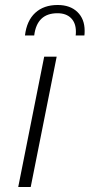

<svg xmlns="http://www.w3.org/2000/svg" viewBox="-20 -749 359 769"><path d="M157 -522H207L103 0H53ZM211 -729Q261 -729 290 -701Q319 -673 319 -626Q319 -613 318 -607H283Q284 -612 284 -622Q284 -657 264.5 -676.5Q245 -696 210 -696Q128 -696 117 -607H80Q87 -666 121 -697.5Q155 -729 211 -729Z"/></svg>

Font: Montserrat Alternates Light
Style: Italic
Weight: 300
Italic angle: -11.3°
Designer: Julieta Ulanovsky
Foundry: Julieta Ulanovsky
Version: Version 7.200